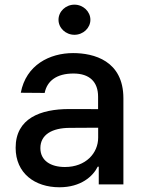

<svg xmlns="http://www.w3.org/2000/svg" viewBox="-20 -776 609 808"><path d="M230.1 12.1C320.3 12.1 371.1 -33.7 391.3 -74.6H395.6V0H499.3V-362.2C499.3 -521 374.3 -552.6 287.6 -552.6C188.9 -552.6 89.5 -502.5 67.5 -385.7L168 -384.9C177.9 -435 217.7 -466.6 289.1 -466.6C357.6 -466.6 392.8 -430.8 392.8 -369V-316.8L270.6 -317.1C150.6 -317.1 45.8 -278.1 45.8 -154.1C45.8 -46.9 126.4 12.1 230.1 12.1ZM149.9 -152.7C149.9 -209.5 199.6 -237.6 273.1 -237.9L393.1 -238.6V-196.7C393.1 -132.1 341.6 -73.2 253.2 -73.2C193.2 -73.2 149.9 -100.1 149.9 -152.7ZM226.2 -692.8C226.2 -658 256.4 -629.6 293.3 -629.6C329.9 -629.6 360.4 -658 360.4 -692.8C360.4 -727.6 329.9 -756.4 293.3 -756.4C256.4 -756.4 226.2 -727.6 226.2 -692.8Z"/></svg>

Font: Magic Ui Pro Medium
Style: Regular
Weight: 500
Designer: Stefan Endress, Andreas Faust
Version: Version 1.000;FEAKit 1.0